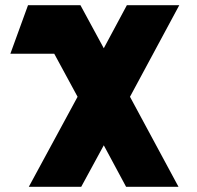

<svg xmlns="http://www.w3.org/2000/svg" viewBox="-20 -720 761 740"><path d="M88 -700H290L380 -534L469 -700H671L481 -347L668 0H466L380 -160L293 0H91L279 -347L189 -513H20Z"/></svg>

Font: Clickuper
Style: Bold
Weight: 700
Designer: Denis Ignatov
Foundry: Denis Ignatov
Version: Version 1.10 April 16, 2021